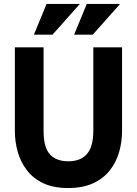

<svg xmlns="http://www.w3.org/2000/svg" viewBox="-20 -939 691 969"><path d="M215 -919H383L245 -764H151ZM418 -919H586L448 -764H354ZM55 -278V-700H200V-277Q200 -195 232 -160Q264 -125 325 -125Q386 -125 418.5 -161.5Q451 -198 451 -281V-700H596V-278Q596 -224 581.5 -172.5Q567 -121 534.5 -79.5Q502 -38 450 -14Q398 10 323 10Q250 10 199 -14Q148 -38 116 -79.5Q84 -121 69.5 -172.5Q55 -224 55 -278Z"/></svg>

Font: Haskoy ExtraBold
Style: Regular
Weight: 800
Designer: Ertekin Erdin
Foundry: Ertekin Erdin
Version: Version 2.000; ttfautohint (v1.8.4.7-5d5b)